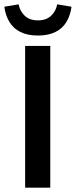

<svg xmlns="http://www.w3.org/2000/svg" viewBox="-33 -866 350 886"><path d="M83 0V-654H199V0ZM142 -702Q94 -702 61 -718.5Q28 -735 10 -765.5Q-8 -796 -13 -835L53 -846Q59 -814 81.5 -793Q104 -772 142 -772Q180 -772 202.5 -793Q225 -814 231 -846L297 -835Q292 -796 274 -765.5Q256 -735 223 -718.5Q190 -702 142 -702Z"/></svg>

Font: Mada SemiBold
Style: Regular
Weight: 600
Designer: Khaled Hosny
Version: Version 1.5